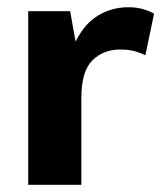

<svg xmlns="http://www.w3.org/2000/svg" viewBox="-20 -511 446 531"><path d="M58 0V-480H174L189 -396Q198 -414 211 -431.5Q224 -449 242 -462Q260 -475 283.5 -483Q307 -491 336 -491Q358 -491 376.5 -485.5Q395 -480 406 -473L382 -358Q371 -364 354 -369Q337 -374 312 -374Q266 -374 235.5 -344Q205 -314 205 -240V0Z"/></svg>

Font: Mukta Mahee ExtraBold
Style: Regular
Weight: 800
Designer: Shuchita Grover, Noopur Datye, Girish Dalvi, Yashodeep Gholap
Foundry: Ek Type
Version: Version 2.538;PS 1.000;hotconv 16.6.51;makeotf.lib2.5.65220;